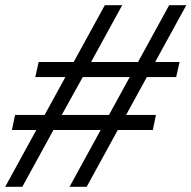

<svg xmlns="http://www.w3.org/2000/svg" viewBox="-28 -720 738 740"><path d="M-8 0 112 -219H18L30 -277H144L224 -423H108L121 -481H256L376 -700H443L323 -481H504L624 -700H690L570 -481H664L651 -423H538L458 -277H573L561 -219H426L306 0H240L360 -219H178L58 0ZM210 -277H392L472 -423H291Z"/></svg>

Font: Red Hat Text
Style: Italic
Weight: 400
Italic angle: -12°
Designer: Pentagram / MCKL
Foundry: Pentagram / MCKL
Version: Version 1.005; Red Hat Text Italic